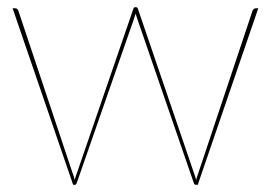

<svg xmlns="http://www.w3.org/2000/svg" viewBox="-20 -513 752 533"><path d="M15 -490H22Q26 -490 28 -487.8Q30 -485.5 31 -483L181 -34Q183 -28.5 184.8 -23.5Q186.5 -18.5 187.5 -13.5Q188.5 -18.5 190.2 -23.5Q192 -28.5 194 -34L350 -488Q351.5 -493 355 -493H358Q361.5 -493 363 -488L518 -34Q520 -28.5 521.8 -23Q523.5 -17.5 524.5 -13.5Q527 -23 531 -34L681 -483Q684.5 -490 690 -490H697L529 0H524Q519.5 0 518 -5L361 -461Q358 -469 356.5 -475Q355.5 -471.5 354.2 -468.2Q353 -465 352 -461L193 -5Q191.5 0 188 0H183Z"/></svg>

Font: Lato TR Hairline
Style: Regular
Weight: 250
Designer: Lukasz Dziedzic
Foundry: Lukasz Dziedzic
Version: Version 1.104 2013